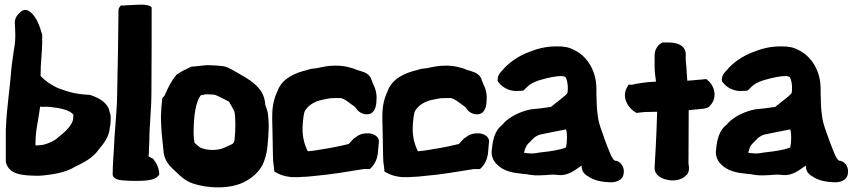

<svg xmlns="http://www.w3.org/2000/svg" viewBox="-20 -767 3680 828"><path d="M5 -69 6 -66C20 -8 94 -11 135 -9C144 -9 153 -9 163 -10C210 -15 261 -22 304 -48C337 -64 380 -85 404 -120C424 -145 451 -173 454 -220C456 -227 457 -235 457 -243C457 -249 458 -259 457 -270V-272L456 -273C455 -278 454 -280 453 -283L450 -295V-296C436 -332 397 -348 368 -358H365C309 -361 282 -368 230 -387C202 -400 175 -418 156 -438C156 -439 155 -439 155 -440C155 -450 156 -465 156 -482C158 -522 163 -560 162 -605V-617C157 -635 150 -658 140 -677V-678C136 -685 101 -752 64 -711C54 -703 42 -685 44 -665C45 -648 46 -630 46 -613C46 -589 43 -567 39 -546V-545C36 -523 32 -498 29 -471V-470C24 -399 9 -298 6 -225L5 -208ZM133 -140V-148C133 -206 145 -244 153 -307H157L167 -306H168C173 -306 176 -307 179 -307C185 -306 189 -306 195 -306C242 -301 282 -292 297 -272C297 -271 296 -266 296 -262C296 -239 282 -223 267 -206C257 -196 244 -185 230 -174C217 -161 194 -150 168 -143H167C165 -142 158 -141 151 -141C147 -141 143 -140 142 -140Z M466 -20C462 9 503 11 526 12C533 12 541 13 549 13C595 13 652 15 667 -15C666 -43 654 -66 642 -79L641 -82C634 -85 630 -87 621 -93C621 -97 621 -102 622 -106V-108C622 -123 623 -139 624 -156V-157C624 -229 633 -289 633 -372C634 -507 634 -641 634 -733C634 -744 602 -747 590 -747C579 -747 563 -746 522 -744L509 -743L502 -744C496 -738 491 -731 491 -722C490 -607 488 -477 485 -353C484 -280 473 -190 471 -121C469 -90 466 -52 466 -20Z M674 -264C674 -247 675 -231 676 -213L677 -195L684 -127C685 -121 685 -116 686 -106C693 -64 723 -41 743 -22C760 -5 782 14 811 24C875 46 978 51 1042 13C1073 -4 1097 -28 1111 -54V-55H1112C1120 -73 1130 -101 1133 -131C1136 -160 1138 -189 1139 -221C1139 -235 1138 -250 1136 -271C1135 -287 1129 -300 1124 -315C1123 -336 1117 -358 1104 -376V-377C1087 -399 1066 -417 1040 -432C1026 -440 999 -457 978 -468H976C976 -468 961 -480 938 -482C920 -484 895 -486 875 -486H872C856 -484 847 -484 824 -481C817 -481 809 -480 804 -479C783 -468 763 -461 742 -445L740 -444L739 -442C721 -420 706 -393 690 -355L680 -344C677 -321 675 -298 674 -264ZM815 -187C815 -203 815 -218 816 -234C819 -299 832 -339 846 -356C849 -357 853 -358 856 -358H858L859 -359C868 -361 880 -360 902 -359C913 -358 948 -338 967 -329C976 -313 989 -293 991 -285C994 -271 995 -251 995 -229C995 -209 994 -190 992 -171C990 -145 988 -149 947 -130C920 -117 871 -117 843 -131C838 -134 828 -143 819 -151C817 -161 815 -175 815 -187Z M1154 -246 1155 -204 1157 -99C1157 -84 1158 -66 1161 -49L1163 -27L1175 -21C1196 -9 1226 -2 1258 -3H1266L1281 -4C1296 -4 1317 -6 1334 -8C1416 -15 1476 -27 1549 -38H1575L1583 -46C1599 -63 1608 -86 1610 -112L1614 -157V-160C1612 -179 1592 -190 1572 -192C1548 -193 1529 -188 1514 -175L1505 -169L1484 -146C1453 -139 1433 -134 1404 -129C1377 -125 1338 -117 1312 -115H1307C1291 -148 1281 -185 1286 -237C1288 -263 1291 -281 1295 -289C1308 -310 1332 -330 1376 -338C1394 -342 1405 -344 1425 -344H1450C1457 -343 1470 -336 1482 -327C1490 -321 1503 -312 1512 -305C1519 -293 1535 -274 1562 -274C1596 -274 1602 -309 1603 -326C1606 -352 1603 -378 1590 -403C1585 -416 1582 -421 1580 -430L1578 -433C1564 -456 1538 -459 1521 -465C1495 -476 1465 -484 1426 -484C1394 -484 1370 -478 1346 -473C1332 -472 1317 -470 1304 -465C1254 -453 1197 -430 1177 -375C1162 -343 1154 -312 1154 -266Z M1629 -246 1630 -204 1632 -99C1632 -84 1633 -66 1636 -49L1638 -27L1650 -21C1671 -9 1701 -2 1733 -3H1741L1756 -4C1771 -4 1792 -6 1809 -8C1891 -15 1951 -27 2024 -38H2050L2058 -46C2074 -63 2083 -86 2085 -112L2089 -157V-160C2087 -179 2067 -190 2047 -192C2023 -193 2004 -188 1989 -175L1980 -169L1959 -146C1928 -139 1908 -134 1879 -129C1852 -125 1813 -117 1787 -115H1782C1766 -148 1756 -185 1761 -237C1763 -263 1766 -281 1770 -289C1783 -310 1807 -330 1851 -338C1869 -342 1880 -344 1900 -344H1925C1932 -343 1945 -336 1957 -327C1965 -321 1978 -312 1987 -305C1994 -293 2010 -274 2037 -274C2071 -274 2077 -309 2078 -326C2081 -352 2078 -378 2065 -403C2060 -416 2057 -421 2055 -430L2053 -433C2039 -456 2013 -459 1996 -465C1970 -476 1940 -484 1901 -484C1869 -484 1845 -478 1821 -473C1807 -472 1792 -470 1779 -465C1729 -453 1672 -430 1652 -375C1637 -343 1629 -312 1629 -266Z M2100 -110C2100 -94 2106 -76 2120 -61C2150 -28 2194 -21 2237 -17H2240C2253 -17 2269 -9 2310 -11C2336 -11 2363 -16 2380 -13C2389 -12 2396 -12 2402 -12H2404C2442 -15 2472 -43 2488 -53C2489 -46 2487 -24 2512 -9C2532 5 2556 15 2594 18H2596C2597 18 2601 19 2611 19C2627 20 2668 16 2670 -23C2672 -41 2663 -65 2640 -73L2632 -74C2618 -81 2607 -117 2592 -154C2581 -188 2562 -230 2558 -267L2555 -292C2553 -310 2553 -343 2552 -364V-384C2552 -458 2515 -524 2455 -552C2432 -564 2412 -567 2382 -567C2334 -567 2299 -558 2257 -541C2218 -526 2175 -499 2145 -462C2139 -456 2126 -443 2126 -424V-417L2130 -412C2149 -386 2185 -371 2217 -375L2236 -376L2243 -382L2253 -392C2270 -408 2289 -418 2339 -430C2370 -437 2400 -442 2413 -437H2415L2417 -436C2419 -436 2432 -414 2428 -371V-370C2428 -360 2398 -340 2356 -306C2326 -301 2296 -298 2266 -295L2265 -294H2263C2222 -285 2181 -265 2153 -237V-236C2147 -230 2142 -225 2136 -220V-219H2135C2109 -192 2103 -148 2100 -111ZM2240 -108C2240 -111 2242 -118 2247 -131C2253 -146 2259 -147 2277 -167C2287 -177 2298 -184 2311 -187C2348 -195 2386 -202 2421 -209C2427 -191 2426 -156 2421 -131C2393 -120 2352 -114 2313 -110H2312C2296 -107 2282 -105 2274 -105C2263 -106 2250 -106 2240 -108Z M2684 -390C2658 -344 2693 -296 2725 -280L2751 -283C2769 -285 2791 -284 2814 -285C2810 -152 2806 -102 2803 -46V-43C2802 -12 2833 4 2860 9C2889 15 2923 9 2943 -15L2946 -18L2948 -23C2955 -42 2949 -58 2949 -62C2949 -124 2950 -177 2950 -288V-292C2971 -294 2993 -296 3013 -298C3014 -298 3031 -301 3037 -306C3078 -344 3061 -396 3034 -419L3026 -426L3015 -425C3015 -425 2999 -423 2993 -423H2991C2974 -421 2960 -420 2944 -419C2943 -432 2942 -446 2941 -460C2941 -478 2937 -501 2937 -517V-522C2937 -524 2941 -544 2928 -561V-562H2927C2911 -581 2882 -585 2843 -584H2837L2832 -581C2813 -570 2803 -549 2803 -528V-483C2803 -458 2806 -437 2809 -415C2805 -415 2798 -414 2792 -414C2771 -413 2743 -409 2720 -405L2708 -402H2691Z M3067 -110C3067 -94 3073 -76 3087 -61C3117 -28 3161 -21 3204 -17H3207C3220 -17 3236 -9 3277 -11C3303 -11 3330 -16 3347 -13C3356 -12 3363 -12 3369 -12H3371C3409 -15 3439 -43 3455 -53C3456 -46 3454 -24 3479 -9C3499 5 3523 15 3561 18H3563C3564 18 3568 19 3578 19C3594 20 3635 16 3637 -23C3639 -41 3630 -65 3607 -73L3599 -74C3585 -81 3574 -117 3559 -154C3548 -188 3529 -230 3525 -267L3522 -292C3520 -310 3520 -343 3519 -364V-384C3519 -458 3482 -524 3422 -552C3399 -564 3379 -567 3349 -567C3301 -567 3266 -558 3224 -541C3185 -526 3142 -499 3112 -462C3106 -456 3093 -443 3093 -424V-417L3097 -412C3116 -386 3152 -371 3184 -375L3203 -376L3210 -382L3220 -392C3237 -408 3256 -418 3306 -430C3337 -437 3367 -442 3380 -437H3382L3384 -436C3386 -436 3399 -414 3395 -371V-370C3395 -360 3365 -340 3323 -306C3293 -301 3263 -298 3233 -295L3232 -294H3230C3189 -285 3148 -265 3120 -237V-236C3114 -230 3109 -225 3103 -220V-219H3102C3076 -192 3070 -148 3067 -111ZM3207 -108C3207 -111 3209 -118 3214 -131C3220 -146 3226 -147 3244 -167C3254 -177 3265 -184 3278 -187C3315 -195 3353 -202 3388 -209C3394 -191 3393 -156 3388 -131C3360 -120 3319 -114 3280 -110H3279C3263 -107 3249 -105 3241 -105C3230 -106 3217 -106 3207 -108Z"/></svg>

Font: Vapor
Style: Blk
Weight: 900
Foundry: Cannot Into Space Fonts
Version: Version 0.179